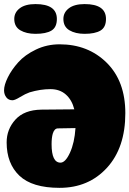

<svg xmlns="http://www.w3.org/2000/svg" viewBox="-20 -915 635 942"><path d="M291 -822Q291 -854 318 -874.5Q345 -895 395 -895Q500 -895 500 -822Q500 -781 473 -765Q446 -749 395 -749Q350 -749 320.5 -766.5Q291 -784 291 -822ZM50 -822Q50 -854 77 -874.5Q104 -895 154 -895Q259 -895 259 -822Q259 -781 232.5 -765Q206 -749 154 -749Q109 -749 79.5 -766.5Q50 -784 50 -822ZM272.2 -697.6Q412.3 -697.6 503.6 -607.1Q594.9 -516.5 594.9 -359.9Q594.9 -190.3 504.8 -91.8Q414.6 6.6 272.2 6.6Q137.8 6.6 75.2 -53Q12.6 -112.7 12.6 -216.2Q12.6 -280.8 55.7 -328.3Q98.7 -375.7 182.6 -377.1L344.5 -378.6Q333 -424.6 303.2 -451.1Q273.3 -477.7 227.4 -477.7Q178 -477.7 125.1 -461.9Q104.5 -454.7 78.6 -438.9Q52.8 -423.1 41.3 -423.1Q21.8 -423.1 10.9 -437.5Q-0.1 -451.9 -0.1 -472Q-0.1 -497.9 18.3 -535.2Q36.7 -572.6 69.4 -609.2Q102.2 -645.9 156.2 -671.8Q210.1 -697.6 272.2 -697.6ZM350.3 -286.6Q271 -285.1 264.1 -285.1Q246.9 -285.1 238.9 -259.3Q233.1 -239.1 233.1 -207.5Q233.1 -117 276.8 -117Q300.9 -117 323.3 -165.8Q345.7 -214.7 350.3 -286.6Z"/></svg>

Font: Coiny 2.0
Style: Regular
Weight: 400
Version: Version 1.001 July 11, 2018